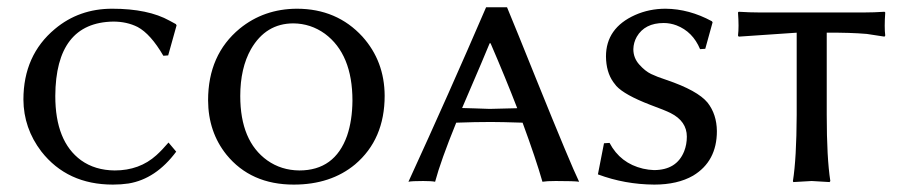

<svg xmlns="http://www.w3.org/2000/svg" viewBox="-20 -494 2461 524"><path d="M289.1 -435.1Q131.8 -432.6 130.9 -231.9Q130.9 -107.9 201.2 -56.6Q239.3 -29.3 293 -28.8Q360.8 -28.8 406.7 -70.3Q422.4 -84.5 439.9 -105L460.9 -80.1Q405.3 -5.4 330.6 6.8Q310.5 9.8 288.1 9.8Q163.6 9.8 92.8 -80.6Q44.4 -144 43.9 -222.2Q43.9 -343.3 129.9 -415Q195.8 -470.2 286.1 -470.2Q384.3 -470.2 442.9 -437.5Q458.5 -428.7 460 -428.2L461.9 -424.8L439 -342.8L425.8 -341.8Q391.1 -401.4 355.5 -420.4Q326.2 -435.1 289.1 -435.1Z M780.8 -430.2Q705.6 -430.2 665 -359.9Q635.7 -308.1 635.7 -231.9Q635.7 -108.9 709.5 -56.2Q747.6 -29.3 796.9 -28.8Q893.6 -28.8 927.2 -123.5Q941.4 -165 941.9 -219.2Q941.9 -346.2 866.7 -401.9Q828.1 -429.7 780.8 -430.2ZM1029.8 -232.9Q1029.8 -113.8 949.2 -45.4Q882.8 9.8 781.7 9.8Q664.6 9.8 598.1 -71.8Q548.3 -133.8 547.9 -220.2Q547.9 -344.7 634.3 -416Q700.2 -469.7 790 -470.2Q899.4 -470.2 969.2 -394Q1029.3 -327.1 1029.8 -232.9Z M1225.1 -159.2Q1182.6 -54.7 1167.5 2Q1157.7 0 1134.8 0Q1104 0 1094.7 2Q1205.6 -239.7 1306.6 -474.1H1363.8Q1388.2 -415.5 1444.3 -275.9Q1538.1 -43.9 1560.5 2Q1547.9 0 1496.6 0Q1472.2 0 1460.4 2Q1442.4 -61 1406.2 -159.2Q1347.2 -161.1 1319.8 -161.1Q1276.9 -161.1 1225.1 -159.2ZM1391.6 -198.7Q1359.9 -280.8 1318.8 -376H1316.4Q1309.1 -358.4 1293.5 -321.3Q1258.3 -239.7 1241.2 -199.2Q1251.5 -199.2 1275.9 -198.2Q1305.2 -197.3 1316.4 -196.8Q1349.6 -197.3 1391.6 -198.7Z M1628.4 -103 1643.6 -104Q1672.9 -48.3 1734.9 -33.7Q1750 -30.3 1764.6 -29.8Q1826.7 -29.8 1847.2 -81.1Q1854.5 -99.6 1854.5 -121.1Q1854.5 -163.1 1810.1 -185.5Q1795.4 -192.9 1754.4 -208Q1684.6 -234.9 1662.1 -259.3Q1657.2 -265.1 1653.8 -270Q1634.3 -297.4 1633.8 -339.8Q1633.8 -417.5 1713.4 -453.1Q1752 -470.2 1796.4 -470.2Q1860.8 -469.7 1922.9 -436L1924.8 -433.1L1904.8 -360.8L1890.6 -359.9Q1870.6 -407.7 1826.2 -424.8Q1809.1 -431.2 1791.5 -431.2Q1739.7 -431.2 1717.8 -393.6Q1709 -377.9 1708.5 -359.9Q1708.5 -335.9 1724.6 -317.9Q1740.7 -299.8 1757.1 -292Q1773.4 -284.2 1797.4 -276.4L1798.8 -275.9Q1883.8 -247.1 1911.1 -213.9Q1936 -182.1 1936.5 -136.2Q1936.5 -53.7 1871.6 -14.6Q1829.1 9.8 1765.6 9.8Q1685.1 9.3 1611.8 -18.1Z M2154.3 -404.8Q2154.3 -404.8 1996.1 -394L1994.1 -397Q1997.1 -419.9 1994.1 -460L1996.1 -461.9Q2026.4 -460 2051.3 -460H2339.4Q2364.7 -460 2394 -461.9L2396 -460Q2393.1 -418.9 2396 -397L2394 -394Q2394 -394 2345.7 -401.4Q2300.3 -405.3 2236.3 -404.8V-180.2Q2236.3 -63 2246.1 0L2244.1 2.9Q2242.2 2.9 2195.3 0L2145 2.9L2144 0Q2153.8 -61 2154.3 -180.2Z"/></svg>

Font: Linux Biolinum Capitals O
Style: Small Caps
Weight: 400
Designer: Philipp H. Poll
Foundry: Philipp H. Poll
Version: Version 1.0.4